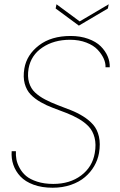

<svg xmlns="http://www.w3.org/2000/svg" viewBox="-20 -881 568 908"><path d="M448.2 -157.2Q442.4 -124.5 425.5 -95.5Q408.7 -66.4 381.8 -43.5Q355 -20.5 315.4 -6.8Q275.9 6.8 229 6.8Q177.7 6.8 138.7 -7.6Q99.6 -22 76.7 -46.4Q53.7 -70.8 43.2 -101.3Q32.7 -131.8 35.2 -166H55.2Q54.2 -146.5 57.6 -127.4Q61 -108.4 72.8 -86.7Q84.5 -64.9 103.5 -48.8Q122.6 -32.7 155.8 -22Q189 -11.2 231.9 -11.2Q310.5 -11.2 363.8 -51.3Q417 -91.3 428.2 -157.2Q435.5 -198.2 427.2 -230.2Q418.9 -262.2 399.4 -282.7Q379.9 -303.2 352.3 -319.1Q324.7 -335 293.7 -346.9Q262.7 -358.9 231.2 -370.6Q199.7 -382.3 172.4 -397.9Q145 -413.6 125.2 -433.8Q105.5 -454.1 96.9 -485.4Q88.4 -516.6 95.2 -557.1Q106.4 -622.1 164.3 -666.5Q222.2 -710.9 314 -710.9Q359.9 -710.9 397 -697.5Q434.1 -684.1 456.1 -662.4Q478 -640.6 489 -615Q500 -589.4 499 -563H479Q480 -583 470.2 -604.5Q460.4 -626 441.4 -646.2Q422.4 -666.5 388.2 -679.7Q354 -692.9 311 -692.9Q234.9 -692.9 180.7 -656.5Q126.5 -620.1 115.2 -557.1Q108.9 -519.5 117.4 -490.7Q126 -461.9 146 -443.4Q166 -424.8 193.6 -410.4Q221.2 -396 252.7 -384Q284.2 -372.1 315.2 -359.9Q346.2 -347.7 373.5 -330.6Q400.9 -313.5 420.4 -291.5Q439.9 -269.5 447.8 -235.4Q455.6 -201.2 448.2 -157.2ZM356.9 -779.8 494.1 -860.8 490.2 -840.8 353 -759.8 243.2 -840.8 247.1 -860.8Z"/></svg>

Font: SVN-Poppins Thin
Style: Italic
Weight: 100
Italic angle: -10°
Designer: Ninad Kale (Devanagari), Jonny Pinhorn (Latin)
Foundry: Indian Type Foundry
Version: Version 3.002 2017